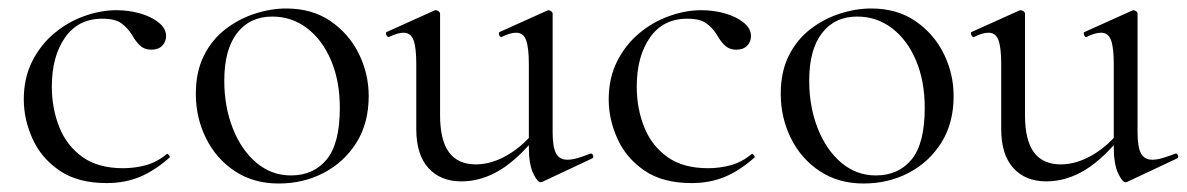

<svg xmlns="http://www.w3.org/2000/svg" viewBox="-20 -419 2794 452"><path d="M231 12Q163 12 120 -17.5Q77 -47 56.5 -92.5Q36 -138 36 -185Q36 -235 55.5 -274Q75 -313 107 -340Q139 -367 178 -381Q217 -395 254 -395Q283 -395 309.5 -387.5Q336 -380 353.5 -366Q371 -352 371 -334Q371 -321 362 -311.5Q353 -302 336 -302Q320 -302 309.5 -312Q299 -322 292 -335Q281 -353 266 -364Q251 -375 221 -375Q164 -375 133 -330.5Q102 -286 102 -215Q102 -164 119.5 -120Q137 -76 174 -49.5Q211 -23 270 -23Q297 -23 323 -30Q349 -37 372 -56Q374 -58 377.5 -54Q381 -50 379 -48Q344 -17 309 -2.5Q274 12 231 12Z M636 13Q577 13 533 -16Q489 -45 465 -93.5Q441 -142 441 -198Q441 -250 460 -288Q479 -326 511 -350.5Q543 -375 580.5 -387Q618 -399 654 -399Q715 -399 758.5 -369Q802 -339 825 -292Q848 -245 848 -193Q848 -129 819 -83Q790 -37 742 -12Q694 13 636 13ZM665 -6Q718 -6 749 -43.5Q780 -81 780 -165Q780 -228 759.5 -276.5Q739 -325 703 -352.5Q667 -380 621 -380Q568 -380 538 -341Q508 -302 508 -229Q508 -168 528 -117Q548 -66 583.5 -36Q619 -6 665 -6Z M1066 8Q1017 8 988.5 -23.5Q960 -55 960 -115V-268Q960 -307 953.5 -324.5Q947 -342 930 -342Q916 -342 896 -332Q892 -331 889.5 -337Q887 -343 891 -344L1002 -394Q1004 -395 1006 -395Q1009 -395 1012.5 -392.5Q1016 -390 1016 -387V-148Q1016 -89 1037 -60.5Q1058 -32 1100 -32Q1138 -32 1176.5 -55Q1215 -78 1244 -117L1249 -106Q1203 -47 1158.5 -19.5Q1114 8 1066 8ZM1281 -387V-107Q1281 -73 1289 -58Q1297 -43 1316 -43Q1326 -43 1338.5 -46.5Q1351 -50 1369 -57Q1374 -59 1376 -53.5Q1378 -48 1374 -46L1257 9Q1255 10 1253 10Q1245 10 1235 -11.5Q1225 -33 1225 -73V-268Q1225 -307 1218.5 -324.5Q1212 -342 1195 -342Q1181 -342 1161 -332Q1157 -331 1155 -337Q1153 -343 1157 -344L1268 -394Q1270 -395 1271 -395Q1274 -395 1277.5 -392.5Q1281 -390 1281 -387Z M1608 12Q1540 12 1497 -17.5Q1454 -47 1433.5 -92.5Q1413 -138 1413 -185Q1413 -235 1432.5 -274Q1452 -313 1484 -340Q1516 -367 1555 -381Q1594 -395 1631 -395Q1660 -395 1686.5 -387.5Q1713 -380 1730.5 -366Q1748 -352 1748 -334Q1748 -321 1739 -311.5Q1730 -302 1713 -302Q1697 -302 1686.5 -312Q1676 -322 1669 -335Q1658 -353 1643 -364Q1628 -375 1598 -375Q1541 -375 1510 -330.5Q1479 -286 1479 -215Q1479 -164 1496.5 -120Q1514 -76 1551 -49.5Q1588 -23 1647 -23Q1674 -23 1700 -30Q1726 -37 1749 -56Q1751 -58 1754.5 -54Q1758 -50 1756 -48Q1721 -17 1686 -2.5Q1651 12 1608 12Z M2013 13Q1954 13 1910 -16Q1866 -45 1842 -93.5Q1818 -142 1818 -198Q1818 -250 1837 -288Q1856 -326 1888 -350.5Q1920 -375 1957.5 -387Q1995 -399 2031 -399Q2092 -399 2135.5 -369Q2179 -339 2202 -292Q2225 -245 2225 -193Q2225 -129 2196 -83Q2167 -37 2119 -12Q2071 13 2013 13ZM2042 -6Q2095 -6 2126 -43.5Q2157 -81 2157 -165Q2157 -228 2136.5 -276.5Q2116 -325 2080 -352.5Q2044 -380 1998 -380Q1945 -380 1915 -341Q1885 -302 1885 -229Q1885 -168 1905 -117Q1925 -66 1960.5 -36Q1996 -6 2042 -6Z M2443 8Q2394 8 2365.5 -23.5Q2337 -55 2337 -115V-268Q2337 -307 2330.5 -324.5Q2324 -342 2307 -342Q2293 -342 2273 -332Q2269 -331 2266.5 -337Q2264 -343 2268 -344L2379 -394Q2381 -395 2383 -395Q2386 -395 2389.5 -392.5Q2393 -390 2393 -387V-148Q2393 -89 2414 -60.5Q2435 -32 2477 -32Q2515 -32 2553.5 -55Q2592 -78 2621 -117L2626 -106Q2580 -47 2535.5 -19.5Q2491 8 2443 8ZM2658 -387V-107Q2658 -73 2666 -58Q2674 -43 2693 -43Q2703 -43 2715.5 -46.5Q2728 -50 2746 -57Q2751 -59 2753 -53.5Q2755 -48 2751 -46L2634 9Q2632 10 2630 10Q2622 10 2612 -11.5Q2602 -33 2602 -73V-268Q2602 -307 2595.5 -324.5Q2589 -342 2572 -342Q2558 -342 2538 -332Q2534 -331 2532 -337Q2530 -343 2534 -344L2645 -394Q2647 -395 2648 -395Q2651 -395 2654.5 -392.5Q2658 -390 2658 -387Z"/></svg>

Font: Cormorant Light
Style: Regular
Weight: 400
Version: Version 4.000